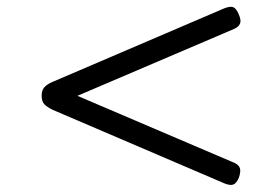

<svg xmlns="http://www.w3.org/2000/svg" viewBox="-20 -721 803 553"><path d="M626 -193 131 -405Q115 -413 107.5 -421Q100 -429 100 -445Q100 -461 107.5 -469.5Q115 -478 131 -485L626 -697Q644 -704 652.5 -700Q661 -696 668 -679Q675 -663 671.5 -653.5Q668 -644 655 -638L203 -445L655 -252Q668 -246 671 -236.5Q674 -227 668 -209Q661 -193 652 -189.5Q643 -186 626 -193Z"/></svg>

Font: Playwrite BE WAL Light
Style: Regular
Weight: 300
Version: Version 1.002